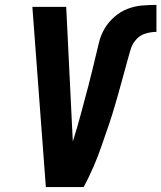

<svg xmlns="http://www.w3.org/2000/svg" viewBox="-20 -763 658 783"><path d="M321 0H167L112 -735H250L274 -245Q275 -230 275.5 -215.5Q276 -201 277 -186Q286 -215 294.5 -243.5Q303 -272 310.5 -301Q318 -330 326 -359Q334 -388 341.5 -417Q349 -446 356 -475Q363 -504 370 -533Q377 -562 384 -591Q391 -620 407 -647Q423 -674 447.5 -695Q472 -716 500.5 -727Q529 -738 559 -740.5Q589 -743 618 -743V-633Q596 -633 573 -626Q550 -619 534.5 -601Q519 -583 512.5 -561Q506 -539 500 -517Q494 -495 488 -473Q482 -451 476 -429.5Q470 -408 464 -386Q458 -364 451.5 -342.5Q445 -321 438.5 -299Q432 -277 424.5 -255.5Q417 -234 409.5 -212.5Q402 -191 394.5 -169Q387 -147 379 -126Q371 -105 361.5 -83.5Q352 -62 342 -41Q332 -20 321 0Z"/></svg>

Font: Iosevka Aile Extrabold Oblique
Style: Regular
Weight: 800
Italic angle: -9°
Designer: Belleve Invis
Foundry: Belleve Invis
Version: Version 31.1.0; ttfautohint (v1.8.4)